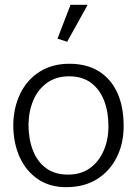

<svg xmlns="http://www.w3.org/2000/svg" viewBox="-20 -762 567 795"><path d="M258 13Q188 14 138 -19.5Q88 -53 61.5 -111.5Q35 -170 35 -245Q36 -317 64 -374.5Q92 -432 144 -465Q196 -498 267 -498Q339 -498 389 -467Q439 -436 465.5 -378.5Q492 -321 492 -240Q492 -168 463.5 -111Q435 -54 383 -21Q331 12 258 13ZM261 -39Q315 -39 352 -65.5Q389 -92 409 -137.5Q429 -183 429 -239Q429 -299 411 -345.5Q393 -392 357 -419Q321 -446 266 -446Q213 -446 175.5 -419.5Q138 -393 118.5 -348Q99 -303 98 -246Q98 -187 116 -140Q134 -93 170.5 -66Q207 -39 261 -39ZM258 -589 343 -742H272L218 -602Z"/></svg>

Font: Catamaran Thin Light
Style: Regular
Weight: 300
Version: Version 2.000